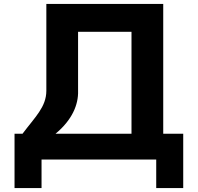

<svg xmlns="http://www.w3.org/2000/svg" viewBox="-20 -723 996 967"><path d="M373.2 -265.4V-562.9H642.3V-49.5H259.7C343.9 -119.2 375.4 -196.6 373.2 -265.4ZM902.8 -49.5H802.1V-703.2H213.4V-265.4C213 -183.8 156.4 -133.7 93.5 -49.5H53.2V224.2H189.2V80.5H766.8V224.2H902.8Z"/></svg>

Font: Hussar
Style: BdSuprExt
Weight: 700
Foundry: Cannot Into Space Fonts
Version: Version 2.00